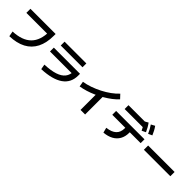

<svg xmlns="http://www.w3.org/2000/svg" viewBox="379 -2507 4241 4241"><g transform="rotate(45 2500.0 -386.0)"><path d="M189 -90Q478 -102 621 -245Q764 -388 764 -667L830 -597H113V-724H900V-667Q900 -444 821.5 -290Q743 -136 590 -54.5Q437 27 212 34Z M1203 -70Q1399 -78 1523.5 -119Q1648 -160 1707.5 -236Q1767 -312 1767 -427L1830 -363H1085V-483H1903V-427Q1903 -204 1732 -84Q1561 36 1224 50ZM1160 -624V-744H1840V-624Z M2073 -404Q2173 -419 2280.5 -456.5Q2388 -494 2492.5 -547.5Q2597 -601 2687.5 -666.5Q2778 -732 2842 -802L2928 -710Q2872 -649 2797.5 -592Q2723 -535 2637 -484.5Q2551 -434 2458.5 -392.5Q2366 -351 2273 -322.5Q2180 -294 2094 -280ZM2475 73V-500H2618V73Z M3156 -50Q3305 -67 3379 -136.5Q3453 -206 3453 -327V-347H3047V-467H3933V-347H3593V-327Q3593 -212 3545 -126.5Q3497 -41 3406.5 9Q3316 59 3187 70ZM3150 -630V-750H3747V-630ZM3754 -556Q3729 -610 3703.5 -654.5Q3678 -699 3646 -742L3736 -793Q3769 -748 3795 -701.5Q3821 -655 3846 -601ZM3904 -609Q3880 -664 3855 -709Q3830 -754 3800 -797L3889 -845Q3922 -799 3947 -752Q3972 -705 3995 -651Z M4087 -294V-427H4913V-294Z"/></g></svg>

Font: M PLUS 2
Style: Bold
Weight: 700
Designer: Coji Morishita
Foundry: UNDERFOREST DESIGN
Version: Version 1.001